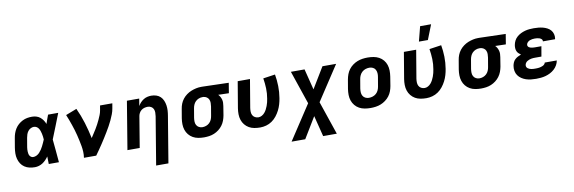

<svg xmlns="http://www.w3.org/2000/svg" viewBox="-62 -1297 6124 2048"><g transform="rotate(-10 3000.0 -272.5)"><path d="M221 8Q190 8 161.5 1.5Q133 -5 109 -21Q85 -37 69.5 -61Q54 -85 46.5 -113.5Q39 -142 39.5 -172.5Q40 -203 45 -234L62 -334Q66 -360 74.5 -385Q83 -410 97.5 -433.5Q112 -457 133 -475.5Q154 -494 179 -506.5Q204 -519 229.5 -523.5Q255 -528 281 -528Q306 -528 329 -521Q352 -514 369.5 -499.5Q387 -485 400 -466Q413 -447 421 -425Q429 -449 437.5 -472.5Q446 -496 455 -520H565Q538 -453 512 -385Q486 -317 458 -250Q465 -188 470 -125Q475 -62 481 0H371Q370 -20 370 -40.5Q370 -61 369 -82Q356 -63 340 -46.5Q324 -30 305 -17.5Q286 -5 264 1.5Q242 8 221 8ZM222 -102Q240 -102 258 -111Q276 -120 289 -134Q302 -148 313 -164.5Q324 -181 332.5 -198Q341 -215 349 -232.5Q357 -250 364 -267Q363 -283 361 -299Q359 -315 355.5 -330.5Q352 -346 347 -361Q342 -376 333.5 -389Q325 -402 311.5 -410Q298 -418 281 -418Q264 -418 246.5 -408.5Q229 -399 218 -384Q207 -369 201 -351.5Q195 -334 192 -316L175 -216Q173 -204 172.5 -192Q172 -180 172.5 -168Q173 -156 175.5 -144.5Q178 -133 184 -123.5Q190 -114 200 -108Q210 -102 222 -102Z M752 0Q757 -33 755.5 -65Q754 -97 748.5 -128Q743 -159 736.5 -189Q730 -219 722.5 -249.5Q715 -280 706 -309.5Q697 -339 687 -368Q677 -397 666.5 -425.5Q656 -454 644 -482L763 -528Q800 -449 826 -364.5Q852 -280 870 -193Q884 -215 898.5 -237Q913 -259 926.5 -281Q940 -303 952 -326Q964 -349 975 -372.5Q986 -396 995.5 -420Q1005 -444 1009 -468L1018 -520H1151L1142 -468Q1137 -436 1125 -405Q1113 -374 1099 -344Q1085 -314 1068.5 -284.5Q1052 -255 1034.5 -226Q1017 -197 999 -168.5Q981 -140 962.5 -112Q944 -84 924.5 -56Q905 -28 885 0Z M1496 215 1582 -304Q1585 -324 1585 -344Q1585 -364 1577.5 -381Q1570 -398 1553 -408Q1536 -418 1516 -418Q1498 -418 1479.5 -413Q1461 -408 1446 -396Q1431 -384 1422 -366.5Q1413 -349 1411 -332L1356 0H1223L1309 -520H1442L1429 -441Q1440 -461 1455.5 -477.5Q1471 -494 1490 -506Q1509 -518 1530.5 -523Q1552 -528 1573 -528Q1602 -528 1628 -519.5Q1654 -511 1672.5 -493Q1691 -475 1701.5 -450Q1712 -425 1716 -398Q1720 -371 1718.5 -342.5Q1717 -314 1712 -286L1629 215Z M2053 8Q2021 8 1990 2.5Q1959 -3 1932.5 -18Q1906 -33 1887 -56.5Q1868 -80 1858.5 -109Q1849 -138 1848.5 -170Q1848 -202 1853 -234L1870 -334Q1874 -361 1884.5 -387.5Q1895 -414 1913 -437Q1931 -460 1955 -477.5Q1979 -495 2005 -505.5Q2031 -516 2058.5 -522Q2086 -528 2113 -528H2131L2412 -520L2394 -410L2279 -413Q2291 -401 2299 -386.5Q2307 -372 2311.5 -355.5Q2316 -339 2315.5 -321.5Q2315 -304 2312 -286L2296 -186Q2291 -159 2281 -132Q2271 -105 2253.5 -81.5Q2236 -58 2212.5 -40Q2189 -22 2162.5 -11Q2136 0 2108 4Q2080 8 2053 8ZM2054 -102Q2074 -102 2094 -109Q2114 -116 2129.5 -130.5Q2145 -145 2153.5 -164.5Q2162 -184 2165 -204L2182 -304Q2185 -323 2185 -342.5Q2185 -362 2177.5 -379Q2170 -396 2154.5 -406Q2139 -416 2120 -418H2107Q2087 -418 2067.5 -410Q2048 -402 2033.5 -387.5Q2019 -373 2011 -354Q2003 -335 2000 -316L1983 -216Q1980 -196 1980.5 -175.5Q1981 -155 1990 -138Q1999 -121 2016.5 -111.5Q2034 -102 2054 -102Z M2661 8Q2628 8 2597 2.5Q2566 -3 2540 -18Q2514 -33 2495 -56.5Q2476 -80 2466.5 -109Q2457 -138 2456.5 -170Q2456 -202 2461 -234L2509 -520H2642L2591 -216Q2588 -196 2588.5 -175.5Q2589 -155 2597.5 -138Q2606 -121 2623.5 -111.5Q2641 -102 2661 -102Q2680 -102 2698 -112Q2716 -122 2729 -137.5Q2742 -153 2751 -170.5Q2760 -188 2767 -206.5Q2774 -225 2778.5 -243.5Q2783 -262 2786 -281Q2796 -337 2794 -392.5Q2792 -448 2783 -502L2913 -521Q2924 -459 2925.5 -394.5Q2927 -330 2916 -264Q2911 -232 2901.5 -199.5Q2892 -167 2876.5 -136.5Q2861 -106 2839 -78Q2817 -50 2788 -30Q2759 -10 2726 -1Q2693 8 2661 8Z M3111 215H2963L3208 -158L3085 -520H3233L3290 -294L3427 -520H3575L3330 -147L3453 215H3305L3248 -11Z M3857 8Q3824 8 3792.5 2.5Q3761 -3 3734.5 -17.5Q3708 -32 3688.5 -55.5Q3669 -79 3659 -108Q3649 -137 3648.5 -169.5Q3648 -202 3653 -234L3670 -334Q3675 -362 3685 -389Q3695 -416 3712.5 -439.5Q3730 -463 3754.5 -481Q3779 -499 3806 -509.5Q3833 -520 3861 -524Q3889 -528 3916 -528Q3949 -528 3980.5 -522.5Q4012 -517 4039 -502.5Q4066 -488 4085.5 -464.5Q4105 -441 4114.5 -412Q4124 -383 4124.5 -350.5Q4125 -318 4120 -286L4104 -186Q4099 -158 4089 -131Q4079 -104 4061 -80.5Q4043 -57 4018.5 -39Q3994 -21 3967.5 -10.5Q3941 0 3912.5 4Q3884 8 3857 8ZM3857 -102Q3878 -102 3898.5 -108.5Q3919 -115 3935.5 -129.5Q3952 -144 3961 -164Q3970 -184 3973 -204L3990 -304Q3994 -325 3992.5 -345.5Q3991 -366 3982 -383Q3973 -400 3955 -409Q3937 -418 3917 -418Q3896 -418 3875.5 -411.5Q3855 -405 3838.5 -390.5Q3822 -376 3812.5 -356Q3803 -336 3800 -316L3783 -216Q3780 -195 3781 -174.5Q3782 -154 3791.5 -137Q3801 -120 3819 -111Q3837 -102 3857 -102Z M4461 8Q4428 8 4397 2.5Q4366 -3 4340 -18Q4314 -33 4295 -56.5Q4276 -80 4266.5 -109Q4257 -138 4256.5 -170Q4256 -202 4261 -234L4309 -520H4442L4391 -216Q4388 -196 4388.5 -175.5Q4389 -155 4397.5 -138Q4406 -121 4423.5 -111.5Q4441 -102 4461 -102Q4480 -102 4498 -112Q4516 -122 4529 -137.5Q4542 -153 4551 -170.5Q4560 -188 4567 -206.5Q4574 -225 4578.5 -243.5Q4583 -262 4586 -281Q4596 -337 4594 -392.5Q4592 -448 4583 -502L4713 -521Q4724 -459 4725.5 -394.5Q4727 -330 4716 -264Q4711 -232 4701.5 -199.5Q4692 -167 4676.5 -136.5Q4661 -106 4639 -78Q4617 -50 4588 -30Q4559 -10 4526 -1Q4493 8 4461 8ZM4486 -600 4527 -760H4646L4583 -600Z M5053 8Q5021 8 4990 2.5Q4959 -3 4932.5 -18Q4906 -33 4887 -56.5Q4868 -80 4858.5 -109Q4849 -138 4848.5 -170Q4848 -202 4853 -234L4870 -334Q4874 -361 4884.5 -387.5Q4895 -414 4913 -437Q4931 -460 4955 -477.5Q4979 -495 5005 -505.5Q5031 -516 5058.5 -522Q5086 -528 5113 -528H5131L5412 -520L5394 -410L5279 -413Q5291 -401 5299 -386.5Q5307 -372 5311.5 -355.5Q5316 -339 5315.5 -321.5Q5315 -304 5312 -286L5296 -186Q5291 -159 5281 -132Q5271 -105 5253.5 -81.5Q5236 -58 5212.5 -40Q5189 -22 5162.5 -11Q5136 0 5108 4Q5080 8 5053 8ZM5054 -102Q5074 -102 5094 -109Q5114 -116 5129.5 -130.5Q5145 -145 5153.5 -164.5Q5162 -184 5165 -204L5182 -304Q5185 -323 5185 -342.5Q5185 -362 5177.5 -379Q5170 -396 5154.5 -406Q5139 -416 5120 -418H5107Q5087 -418 5067.5 -410Q5048 -402 5033.5 -387.5Q5019 -373 5011 -354Q5003 -335 5000 -316L4983 -216Q4980 -196 4980.5 -175.5Q4981 -155 4990 -138Q4999 -121 5016.5 -111.5Q5034 -102 5054 -102Z M5650 8Q5622 8 5594 5Q5566 2 5540.5 -6.5Q5515 -15 5492.5 -30Q5470 -45 5455 -66.5Q5440 -88 5435 -115.5Q5430 -143 5435 -171Q5438 -189 5446 -207Q5454 -225 5468 -238Q5482 -251 5499.5 -260Q5517 -269 5534 -275Q5521 -284 5509.5 -295Q5498 -306 5492 -320.5Q5486 -335 5485 -352Q5484 -369 5487 -386Q5491 -410 5502.5 -432.5Q5514 -455 5533.5 -472Q5553 -489 5575.5 -500Q5598 -511 5622 -517.5Q5646 -524 5670 -526Q5694 -528 5717 -528Q5743 -528 5767.5 -525.5Q5792 -523 5815.5 -517Q5839 -511 5861 -499.5Q5883 -488 5898 -470.5Q5913 -453 5919.5 -429Q5926 -405 5922 -380L5920 -373H5788L5789 -374Q5791 -388 5781.5 -397Q5772 -406 5760 -410.5Q5748 -415 5735 -416.5Q5722 -418 5708 -418Q5695 -418 5681 -416Q5667 -414 5654 -409Q5641 -404 5630 -393Q5619 -382 5617 -369Q5615 -360 5619 -352Q5623 -344 5629.5 -339Q5636 -334 5644.5 -331.5Q5653 -329 5662 -327.5Q5671 -326 5680 -325.5Q5689 -325 5698 -325H5764L5745 -216H5679Q5668 -216 5656.5 -215.5Q5645 -215 5633.5 -212.5Q5622 -210 5611 -206Q5600 -202 5590 -195.5Q5580 -189 5573 -179Q5566 -169 5564 -157Q5562 -146 5566 -136Q5570 -126 5578 -120Q5586 -114 5595.5 -110Q5605 -106 5616 -104Q5627 -102 5637.5 -101.5Q5648 -101 5659 -101Q5669 -101 5680 -101.5Q5691 -102 5701 -103.5Q5711 -105 5721 -108Q5731 -111 5741 -115.5Q5751 -120 5759 -128.5Q5767 -137 5769 -147H5899V-146Q5895 -121 5881.5 -97Q5868 -73 5847.5 -54.5Q5827 -36 5802.5 -23.5Q5778 -11 5752.5 -4Q5727 3 5701 5.5Q5675 8 5650 8Z"/></g></svg>

Font: Iosevka XBd Ex Obl
Style: Regular
Weight: 800
Width: 7
Italic angle: -9°
Monospace: yes
Designer: Belleve Invis
Foundry: Belleve Invis
Version: Version 32.5.0; ttfautohint (v1.8.4)